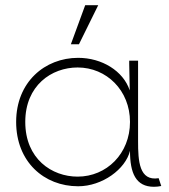

<svg xmlns="http://www.w3.org/2000/svg" viewBox="-20 -703 650 737"><path d="M278 -25C179 -25 77 -93 77 -235C77 -375 178 -444 278 -444C389 -444 479 -356 479 -235C479 -113 389 -25 278 -25ZM42 -235C42 -82 149 12 280 12C373 12 462 -54 479 -124C479 -39 501 14 571 14C582 14 588 13 599 11L589 -19C514 -7 510 -85 510 -161V-470H476V-458L478 -356C453 -431 371 -481 280 -481C152 -481 42 -388 42 -235ZM252 -533H283L357 -683H307Z"/></svg>

Font: Kreadon Extra Light
Style: Regular
Weight: 200
Designer: kohakuno
Foundry: StudioGnu
Version: Version 1.000;Glyphs 3.1.2 (3151)